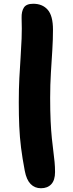

<svg xmlns="http://www.w3.org/2000/svg" viewBox="-20 -838 389 1022"><path d="M198 164Q165 164 143 141.5Q121 119 112 72Q99 4 92 -52Q85 -108 82.5 -165.5Q80 -223 80 -294Q80 -365 83 -422.5Q86 -480 89.5 -530.5Q93 -581 95 -632.5Q97 -684 95 -743Q94 -777 107 -797.5Q120 -818 157 -818Q206 -818 234 -786Q262 -754 262 -680Q262 -629 258.5 -572Q255 -515 251 -451.5Q247 -388 247 -317Q247 -246 249.5 -193.5Q252 -141 256 -102Q260 -63 264 -32.5Q268 -2 270.5 24Q273 50 273 78Q273 121 253 142.5Q233 164 198 164Z"/></svg>

Font: Shantell Sans Light ExtraBold
Style: Regular
Weight: 800
Version: Version 1.011;[c5ecc13dd]